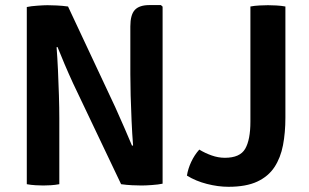

<svg xmlns="http://www.w3.org/2000/svg" viewBox="-20 -708 1188 738"><path d="M261 -387.5Q243.5 -425.5 228.2 -461.5Q213 -497.5 201 -527.5L197.5 -526.5Q200.5 -487.5 202.8 -439Q205 -390.5 206.5 -341.8Q208 -293 208 -253.5V0Q191.5 3 175.5 4Q159.5 5 146.5 5Q134.5 5 116.8 4Q99 3 83 0V-681Q99 -684.5 124 -686.2Q149 -688 162.5 -688Q176.5 -688 198.2 -687Q220 -686 241.5 -683L423 -296Q442 -254.5 458.5 -215.8Q475 -177 487.5 -148L491.5 -149Q488 -192.5 485.8 -243Q483.5 -293.5 482.2 -341Q481 -388.5 481 -423V-606.5Q481 -651 498.2 -669.8Q515.5 -688.5 555 -688.5H598.5L605 -682.5V-2Q589 1.5 564.2 3.2Q539.5 5 524 5Q509 5 487.8 4Q466.5 3 445.5 0ZM746 -133Q768 -119.5 793.5 -110.5Q819 -101.5 844.5 -101.5Q902.5 -101.5 922.5 -136.2Q942.5 -171 942.5 -240.5V-683Q958 -686 977.2 -687Q996.5 -688 1010 -688Q1024 -688 1042.5 -687Q1061 -686 1077 -683V-255.5Q1077 -198.5 1067.8 -150Q1058.5 -101.5 1035 -65.8Q1011.5 -30 968.8 -10Q926 10 858 10Q818.5 10 775.5 -1Q732.5 -12 698.5 -33Q702.5 -59 715 -85.8Q727.5 -112.5 746 -133Z"/></svg>

Font: Signika SC SemiBold
Style: Regular
Weight: 600
Designer: Anna Giedryś
Foundry: Anna Giedryś
Version: Version 2.000; ttfautohint (v1.8.3) -l 8 -r 50 -G 200 -x 9 -